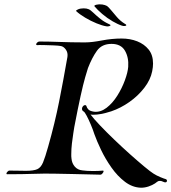

<svg xmlns="http://www.w3.org/2000/svg" viewBox="-20 -827 800 897"><path d="M477 -704Q458 -707 431 -718Q404 -729 378 -744.5Q352 -760 336 -775Q333 -778 344 -783Q355 -788 371 -788Q385 -788 394 -784Q402 -781 415.5 -768Q429 -755 447.5 -740Q466 -725 488 -715Q496 -712 496 -709Q496 -706 489.5 -704.5Q483 -703 477 -704ZM550 -707Q531 -713 506 -727.5Q481 -742 458 -761.5Q435 -781 421 -798Q419 -802 430.5 -805Q442 -808 458 -806Q471 -804 480 -799Q487 -794 499 -779.5Q511 -765 526.5 -747Q542 -729 563 -716Q570 -713 570 -709Q569 -706 562.5 -705.5Q556 -705 550 -707ZM639 50Q599 49 564 22.5Q529 -4 500.5 -44.5Q472 -85 452 -127Q432 -169 421 -200Q414 -222 404 -245.5Q394 -269 385 -286Q376 -303 371 -306Q363 -310 363 -319Q363 -325 367.5 -330.5Q372 -336 377 -336Q383 -336 384.5 -329.5Q386 -323 393 -315.5Q400 -308 420 -305Q450 -302 478 -323.5Q506 -345 528 -380Q550 -415 563.5 -452Q577 -489 579 -515Q582 -559 563.5 -590.5Q545 -622 501 -622Q456 -622 433 -590Q410 -558 391 -509Q387 -497 378 -466Q369 -435 356.5 -378.5Q344 -322 327 -233Q326 -226 322.5 -204.5Q319 -183 316 -157Q313 -131 313 -107Q313 -102 313 -96.5Q313 -91 314 -86Q316 -64 329.5 -48.5Q343 -33 365 -31Q385 -28 415 -28Q428 -28 439.5 -28.5Q451 -29 461 -30Q464 -30 464 -27Q464 -23 458.5 -16.5Q453 -10 447 -11Q367 -13 318.5 -14Q270 -15 240.5 -15.5Q211 -16 189 -16Q174 -16 145 -15Q116 -14 81 -13.5Q46 -13 14 -13H13Q10 -13 10 -16Q10 -20 15.5 -25.5Q21 -31 25 -30Q49 -30 68 -29.5Q87 -29 101 -29Q137 -29 154 -36.5Q171 -44 181 -68Q191 -92 205 -142Q236 -251 256 -351.5Q276 -452 295 -561Q298 -581 287.5 -595.5Q277 -610 264 -612Q254 -614 230.5 -615Q207 -616 184 -616.5Q161 -617 154 -616Q149 -616 149 -620Q149 -624 154 -628.5Q159 -633 164 -633Q205 -633 260 -631Q315 -629 362 -629H380Q409 -629 456 -638Q503 -647 548 -647Q588 -647 621 -634Q654 -621 674.5 -595.5Q695 -570 695 -530Q695 -522 694 -513Q693 -504 691 -494Q683 -454 654 -416.5Q625 -379 584.5 -350.5Q544 -322 500 -307Q472 -298 452 -294.5Q432 -291 418 -291Q414 -291 410 -291Q406 -291 403 -292Q417 -273 447 -241.5Q477 -210 514 -174.5Q551 -139 588 -106Q625 -73 654.5 -48.5Q684 -24 697 -16Q711 -7 729 0.5Q747 8 755 10Q760 12 760 17Q760 25 752 25Q748 25 742 22Q734 18 727 18Q719 18 714 22.5Q709 27 704 30Q692 38 674.5 44Q657 50 639 50ZM477 -704Q458 -707 431 -718Q404 -729 378 -744.5Q352 -760 336 -775Q333 -778 344 -783Q355 -788 371 -788Q385 -788 394 -784Q402 -781 415.5 -768Q429 -755 447.5 -740Q466 -725 488 -715Q496 -712 496 -709Q496 -706 489.5 -704.5Q483 -703 477 -704Z"/></svg>

Font: Kings
Style: Regular
Weight: 400
Designer: Robert E. Leuschke
Foundry: Robert E. Leuschke
Version: Version 1.010; ttfautohint (v1.8.3)